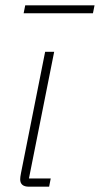

<svg xmlns="http://www.w3.org/2000/svg" viewBox="-20 -703 376 723"><path d="M89 0Q56 0 56 -28Q56 -36 59 -51L150 -508H184L89 -31H171L165 0ZM75 -683H336L330 -653H69Z"/></svg>

Font: IBM Plex Sans ExtLt
Style: Italic
Weight: 200
Italic angle: -11°
Designer: Mike Abbink, Paul van der Laan, Pieter van Rosmalen
Foundry: Bold Monday
Version: Version 3.005